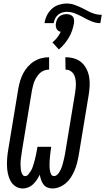

<svg xmlns="http://www.w3.org/2000/svg" viewBox="-20 -1059 596 1087"><path d="M277 8Q261 8 247.5 2Q234 -4 225.5 -15.5Q217 -27 212.5 -41Q208 -55 205 -70Q198 -55 188.5 -41Q179 -27 167 -15.5Q155 -4 139.5 2Q124 8 109 8Q85 8 67 -4.5Q49 -17 39 -36Q29 -55 24.5 -77Q20 -99 19.5 -122Q19 -145 21 -168Q23 -191 27 -214L84 -559Q88 -581 94.5 -602.5Q101 -624 111.5 -644Q122 -664 138 -682Q154 -700 173.5 -712Q193 -724 214.5 -729.5Q236 -735 258 -735V-665Q245 -665 231.5 -660.5Q218 -656 207.5 -646.5Q197 -637 189 -625Q181 -613 175.5 -600Q170 -587 167 -574Q164 -561 161 -548L104 -203Q103 -193 101.5 -183.5Q100 -174 98.5 -164Q97 -154 96.5 -144.5Q96 -135 96.5 -125Q97 -115 97.5 -105.5Q98 -96 100.5 -87Q103 -78 108 -70Q113 -62 122 -62Q133 -62 141 -72Q149 -82 155 -92Q161 -102 164.5 -112.5Q168 -123 171.5 -134Q175 -145 177.5 -155.5Q180 -166 182.5 -177Q185 -188 187 -199Q189 -210 191 -221L192 -228H270L269 -221Q267 -210 266 -199Q265 -188 263.5 -177Q262 -166 261.5 -155.5Q261 -145 260.5 -134Q260 -123 260.5 -112.5Q261 -102 263 -91.5Q265 -81 270 -71.5Q275 -62 286 -62Q295 -62 302.5 -68.5Q310 -75 315 -83Q320 -91 324 -99.5Q328 -108 331 -117Q334 -126 336 -134.5Q338 -143 340.5 -152Q343 -161 344.5 -169.5Q346 -178 348 -187L405 -532Q407 -546 408.5 -560.5Q410 -575 409.5 -589Q409 -603 406 -616.5Q403 -630 396 -641Q389 -652 377 -658.5Q365 -665 351 -665L350 -735Q376 -735 400 -728Q424 -721 441.5 -705.5Q459 -690 470 -668Q481 -646 485 -621.5Q489 -597 487.5 -571.5Q486 -546 482 -521L425 -176Q421 -155 416 -135Q411 -115 402.5 -95Q394 -75 382.5 -56.5Q371 -38 354.5 -23.5Q338 -9 317.5 -0.5Q297 8 277 8ZM284 -928H232Q235 -950 245.5 -971.5Q256 -993 273.5 -1009Q291 -1025 313.5 -1032Q336 -1039 358 -1039Q382 -1039 403.5 -1031Q425 -1023 446 -1013L469 -1001Q488 -990 510 -982.5Q532 -975 556 -975L548 -928Q525 -928 504 -936Q483 -944 464 -954L442 -966Q423 -976 402 -984Q381 -992 358 -992Q345 -992 332 -988Q319 -984 308.5 -975Q298 -966 292 -953.5Q286 -941 284 -928ZM313 -779 277 -819Q292 -831 304 -846.5Q316 -862 324 -879Q316 -880 309.5 -885Q303 -890 300 -896.5Q297 -903 296 -911.5Q295 -920 297 -928Q298 -938 303 -948.5Q308 -959 316.5 -966Q325 -973 335.5 -976Q346 -979 356 -979Q366 -979 375.5 -976Q385 -973 391.5 -966Q398 -959 399 -948.5Q400 -938 399 -928Q395 -907 388.5 -887Q382 -867 370.5 -847.5Q359 -828 345 -811Q331 -794 313 -779Z"/></svg>

Font: Iosevka Curly
Style: Italic
Weight: 400
Italic angle: -9°
Monospace: yes
Designer: Belleve Invis
Foundry: Belleve Invis
Version: Version 22.1.2; ttfautohint (v1.8.4)